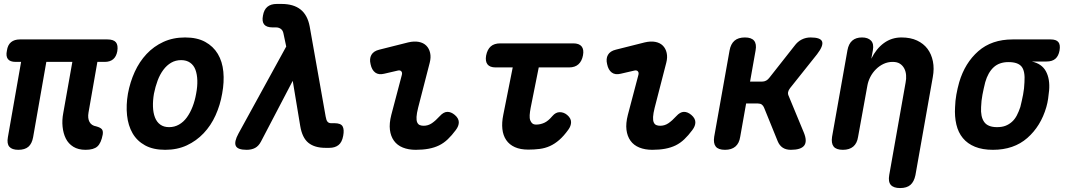

<svg xmlns="http://www.w3.org/2000/svg" viewBox="-20 -750 5440 974"><path d="M414 10Q377 10 352 -5.5Q327 -21 314 -47Q301 -73 297.5 -107Q294 -141 301 -177L347 -436H215L148 -54Q142 -21 124 -5.5Q106 10 73 10Q41 10 27.5 -5.5Q14 -21 20 -54L87 -436H60Q31 -436 20 -450.5Q9 -465 15 -493Q19 -522 36 -536Q53 -550 81 -550H525Q556 -550 568 -535.5Q580 -521 575 -490Q570 -463 554 -449.5Q538 -436 511 -436H474L429 -179Q424 -150 434 -131.5Q444 -113 468 -109Q490 -103 497 -94Q504 -85 501 -67Q493 -24 474 -7Q455 10 414 10Z M818 10Q757 10 716 -12.5Q675 -35 652.5 -74Q630 -113 624.5 -165Q619 -217 629 -275Q640 -334 663.5 -385.5Q687 -437 723.5 -476Q760 -515 809 -537.5Q858 -560 919 -560Q980 -560 1021 -537.5Q1062 -515 1085 -476.5Q1108 -438 1113 -386Q1118 -334 1107 -275Q1097 -217 1073.5 -165Q1050 -113 1013 -74Q976 -35 927.5 -12.5Q879 10 818 10ZM838 -105Q865 -105 888 -118Q911 -131 928 -154.5Q945 -178 957 -209Q969 -240 975 -275Q982 -311 981 -342Q980 -373 971.5 -396Q963 -419 944.5 -432Q926 -445 899 -445Q871 -445 848.5 -432Q826 -419 808.5 -395.5Q791 -372 779.5 -341Q768 -310 761 -275Q755 -240 756 -209Q757 -178 766 -154.5Q775 -131 793 -118Q811 -105 838 -105Z M1304 -32Q1292 -9 1274 0.5Q1256 10 1231 10Q1185 10 1176 -10.5Q1167 -31 1190 -73L1432 -514L1418 -580Q1415 -596 1404.5 -603.5Q1394 -611 1380 -611H1363Q1332 -611 1320 -626Q1308 -641 1314 -671Q1319 -701 1336.5 -715.5Q1354 -730 1384 -730H1408Q1469 -730 1504.5 -702Q1540 -674 1551 -616L1632 -159Q1635 -140 1641.5 -132.5Q1648 -125 1660 -125H1677Q1709 -125 1718 -109Q1727 -93 1721 -61Q1715 -28 1697 -14Q1679 0 1651 0H1631Q1576 0 1544.5 -25.5Q1513 -51 1503 -111L1465 -340Z M1929 -376Q1901 -369 1883.5 -382Q1866 -395 1860 -424Q1853 -452 1864 -471.5Q1875 -491 1904 -498L2051 -535Q2081 -542 2104.5 -537.5Q2128 -533 2142.5 -518.5Q2157 -504 2162 -481.5Q2167 -459 2160 -432L2101 -203Q2094 -175 2093 -157Q2092 -139 2096.5 -129Q2101 -119 2109.5 -115.5Q2118 -112 2129 -112Q2152 -112 2171 -125Q2190 -138 2211 -161Q2230 -182 2249 -182.5Q2268 -183 2287 -167Q2307 -150 2307.5 -130.5Q2308 -111 2292 -90Q2272 -63 2251.5 -43.5Q2231 -24 2207.5 -12.5Q2184 -1 2154.5 4.5Q2125 10 2089 10Q2052 10 2023.5 -1.5Q1995 -13 1978.5 -36Q1962 -59 1958 -91.5Q1954 -124 1965 -167L2018 -368Q2022 -381 2016 -388Q2010 -395 1998 -392Z M2888 -530Q2918 -530 2930.5 -514.5Q2943 -499 2937.5 -469.5Q2932 -440 2914.5 -424Q2897 -408 2867 -408H2713L2672 -203Q2668 -182 2667 -166Q2666 -150 2670 -139.5Q2674 -129 2681 -123.5Q2688 -118 2700 -118Q2721 -118 2741 -127Q2761 -136 2782 -161Q2799 -181 2819.5 -181Q2840 -181 2857 -167Q2877 -150 2877 -130.5Q2877 -111 2863 -92Q2840 -60 2817 -40Q2794 -20 2769.5 -9Q2745 2 2717.5 5.5Q2690 9 2660 9Q2620 9 2592 -3.5Q2564 -16 2548 -39.5Q2532 -63 2528.5 -95.5Q2525 -128 2533 -167L2581 -408H2494Q2465 -408 2453 -423.5Q2441 -439 2446 -468Q2452 -499 2469.5 -514.5Q2487 -530 2518 -530Z M3129 -376Q3101 -369 3083.5 -382Q3066 -395 3060 -424Q3053 -452 3064 -471.5Q3075 -491 3104 -498L3251 -535Q3281 -542 3304.5 -537.5Q3328 -533 3342.5 -518.5Q3357 -504 3362 -481.5Q3367 -459 3360 -432L3301 -203Q3294 -175 3293 -157Q3292 -139 3296.5 -129Q3301 -119 3309.5 -115.5Q3318 -112 3329 -112Q3352 -112 3371 -125Q3390 -138 3411 -161Q3430 -182 3449 -182.5Q3468 -183 3487 -167Q3507 -150 3507.5 -130.5Q3508 -111 3492 -90Q3472 -63 3451.5 -43.5Q3431 -24 3407.5 -12.5Q3384 -1 3354.5 4.5Q3325 10 3289 10Q3252 10 3223.5 -1.5Q3195 -13 3178.5 -36Q3162 -59 3158 -91.5Q3154 -124 3165 -167L3218 -368Q3222 -381 3216 -388Q3210 -395 3198 -392Z M3658 10Q3624 10 3611 -6.5Q3598 -23 3603 -56L3681 -494Q3687 -527 3706 -543.5Q3725 -560 3759 -560Q3792 -560 3805.5 -543.5Q3819 -527 3813 -494L3785 -336H3845Q3857 -336 3866.5 -341Q3876 -346 3884 -357L4010 -517Q4026 -539 4047 -549.5Q4068 -560 4092 -560Q4143 -560 4150.5 -539Q4158 -518 4125 -475L3988 -303Q3980 -293 3978 -283Q3976 -273 3981 -263L4058 -77Q4076 -33 4059.5 -11.5Q4043 10 3992 10Q3967 10 3950.5 -1Q3934 -12 3925 -34L3856 -204Q3852 -214 3844.5 -219.5Q3837 -225 3825 -225H3765L3735 -56Q3730 -23 3710.5 -6.5Q3691 10 3658 10Z M4380 -315 4333 -56Q4328 -23 4308.5 -6.5Q4289 10 4256 10Q4222 10 4209 -6.5Q4196 -23 4201 -56L4279 -495Q4285 -528 4303.5 -544Q4322 -560 4353 -560Q4383 -560 4398.5 -544Q4414 -528 4408 -495L4400 -452Q4425 -503 4464 -531.5Q4503 -560 4553 -560Q4599 -560 4632 -544.5Q4665 -529 4685 -502.5Q4705 -476 4712.5 -439Q4720 -402 4712 -359L4624 138Q4617 172 4598.5 188Q4580 204 4546 204Q4513 204 4499 188Q4485 172 4491 138L4574 -331Q4578 -350 4576.5 -369Q4575 -388 4567 -403Q4559 -418 4545 -427Q4531 -436 4508 -436Q4484 -436 4462.5 -426Q4441 -416 4423.5 -398.5Q4406 -381 4395 -359.5Q4384 -338 4380 -315Z M5289 -438H5214Q5265 -427 5286 -388Q5307 -349 5302 -291Q5300 -270 5297 -249Q5294 -228 5288 -207Q5260 -110 5191.5 -50Q5123 10 5017 10Q4964 10 4926 -5.5Q4888 -21 4864.5 -49.5Q4841 -78 4831.5 -118.5Q4822 -159 4825 -207Q4826 -239 4831.5 -270Q4837 -301 4846 -333Q4875 -431 4943 -490.5Q5011 -550 5117 -550H5310Q5338 -550 5349 -536.5Q5360 -523 5355 -494Q5350 -466 5334 -452Q5318 -438 5289 -438ZM5038 -105Q5063 -105 5081 -112Q5099 -119 5113.5 -132Q5128 -145 5138 -164Q5148 -183 5156 -207Q5164 -239 5170 -270Q5176 -301 5177 -333Q5181 -389 5162.5 -412Q5144 -435 5096 -435Q5049 -435 5020.5 -408.5Q4992 -382 4978 -333Q4970 -301 4964 -270Q4958 -239 4957 -207Q4954 -158 4972.5 -131.5Q4991 -105 5038 -105Z"/></svg>

Font: Maple Mono
Style: Bold Italic
Weight: 700
Italic angle: -10°
Monospace: yes
Designer: subframe7536
Version: Version 7.000